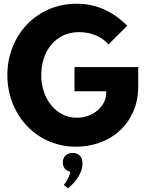

<svg xmlns="http://www.w3.org/2000/svg" viewBox="-20 -784 793 1045"><path d="M393.6 14.5Q339.5 14.5 290.9 0.7Q242.3 -13.2 200.7 -38.6Q159.1 -64.1 125.7 -99.5Q92.3 -135 68.9 -178.2Q45.5 -221.4 32.7 -271.1Q20 -320.9 20 -374.5Q20 -454.1 47.5 -524.8Q75 -595.5 125 -648.6Q175 -701.8 244.5 -732.7Q314.1 -763.6 398.2 -763.6Q440.9 -763.6 478.4 -755.2Q515.9 -746.8 549.8 -731.4Q583.6 -715.9 614.1 -693.9Q644.5 -671.8 672.7 -644.1L570.5 -542.3Q544.5 -573.2 502 -591.1Q459.5 -609.1 410.5 -609.1Q360 -609.1 321.6 -589.8Q283.2 -570.5 257 -538.2Q230.9 -505.9 217.7 -463.4Q204.5 -420.9 204.5 -375Q204.5 -327.7 218.6 -285.5Q232.7 -243.2 258.4 -211.6Q284.1 -180 319.8 -161.6Q355.5 -143.2 398.6 -143.2Q430.5 -143.2 459.3 -153.6Q488.2 -164.1 510.2 -182.5Q532.3 -200.9 545.2 -226.1Q558.2 -251.4 558.2 -280.9V-287.3H385.5V-419.1H732.3V-316.8Q732.3 -235 703.9 -173.2Q675.5 -111.4 628.2 -69.5Q580.9 -27.7 520 -6.6Q459.1 14.5 393.6 14.5ZM326.8 221.8Q332.3 216.8 338 208.4Q343.6 200 348.9 190Q354.1 180 357.7 169.8Q361.4 159.5 362.7 150.9Q343.6 146.4 332.7 133.2Q321.8 120 321.8 100.5Q321.8 77.3 336.6 62.7Q351.4 48.2 375.9 48.2Q399.1 48.2 414.1 63Q429.1 77.7 429.1 106.4Q429.1 139.1 408.2 174.8Q387.3 210.5 350 240.9Z"/></svg>

Font: Spartan ExtBd
Style: Regular
Weight: 800
Designer: Matt Bailey, Mirko Velimirovic
Foundry: Matt Bailey
Version: Version 1.005